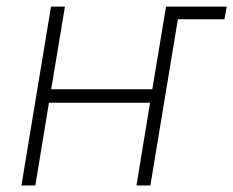

<svg xmlns="http://www.w3.org/2000/svg" viewBox="-20 -566 712 586"><path d="M178.2 -545.9 136.2 -293.5H444.8L486.8 -545.9H671.9L665 -507.3H522.9L439 0H396.5L438 -252.4H129.4L87.9 0H45.4L135.7 -545.9Z"/></svg>

Font: Inter Extra Light
Style: Italic
Weight: 200
Italic angle: -9.39999°
Designer: Rasmus Andersson
Foundry: rsms
Version: Version 4.000;git-3c8e0fc